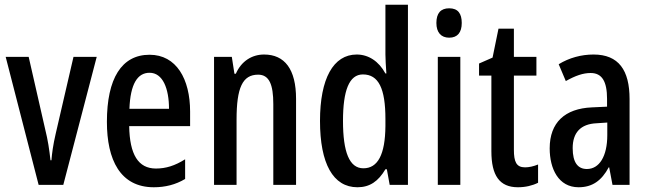

<svg xmlns="http://www.w3.org/2000/svg" viewBox="-20 -780 2738 810"><path d="M143 0H247L388 -540H290L215 -216C204 -169 199 -131 197 -104H193C188 -149 182 -189 171 -233L101 -540H4Z M611 -549C493 -549 431 -449 431 -266C431 -106 487 10 629 10C677 10 721 -1 761 -25V-108C718 -81 680 -69 638 -69C563 -69 527 -128 525 -248H782V-309C782 -447 724 -549 611 -549ZM611 -473C667 -473 693 -406 693 -321H526C530 -426 560 -473 611 -473Z M1094 -550C1043 -550 998 -522 975 -469H969L958 -540H883V0H978V-275C978 -410 1003 -465 1069 -465C1116 -465 1133 -423 1133 -341V0H1229V-363C1229 -488 1181 -550 1094 -550Z M1488 10C1540 10 1576 -15 1606 -66H1612L1624 0H1701V-760H1606V-550C1606 -527 1608 -503 1610 -470H1606C1578 -522 1534 -550 1485 -550C1386 -550 1330 -448 1330 -270C1330 -90 1385 10 1488 10ZM1513 -70C1454 -70 1427 -138 1427 -270C1427 -398 1453 -466 1511 -466C1577 -466 1606 -407 1606 -278V-248C1605 -128 1574 -70 1513 -70Z M1875 -745C1839 -745 1821 -724 1821 -683C1821 -643 1841 -621 1875 -621C1910 -621 1928 -643 1928 -683C1928 -723 1912 -745 1875 -745ZM1922 -540H1827V0H1922Z M2195 -74C2158 -74 2148 -98 2148 -148V-461H2243V-540H2148V-659H2083L2058 -537L2001 -512V-461H2053V-142C2053 -40 2087 10 2165 10C2197 10 2226 3 2250 -9V-86C2230 -78 2212 -74 2195 -74Z M2484 -550C2432 -550 2381 -536 2337 -509L2367 -438C2408 -461 2440 -472 2472 -472C2520 -472 2541 -436 2541 -363V-330L2477 -327C2363 -322 2299 -263 2299 -154C2299 -68 2336 10 2421 10C2479 10 2518 -18 2548 -74H2550L2564 0H2636V-362C2636 -484 2590 -550 2484 -550ZM2497 -260 2542 -263V-210C2542 -120 2508 -67 2456 -67C2418 -67 2396 -94 2396 -155C2396 -220 2429 -257 2497 -260Z"/></svg>

Font: Noto Sans Gurmukhi UI ExtraCondensed Medium
Style: Regular
Weight: 500
Width: 2
Designer: Jelle Bosma - Monotype Design Team
Foundry: Monotype Imaging Inc.
Version: Version 2.004